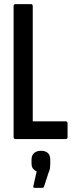

<svg xmlns="http://www.w3.org/2000/svg" viewBox="-20 -675 362 932"><path d="M55 0Q46 0 46 -10V-645Q46 -655 55 -655H130Q139 -655 139 -645V-86H299Q308 -86 308 -75V-10Q308 0 299 0ZM148 237Q140 237 142 228L158 157Q148 153 140.5 144Q133 135 133 117V101Q133 79 145.5 68Q158 57 179 57Q201 57 212.5 68Q224 79 224 101V117Q224 130 222.5 141.5Q221 153 215 165L194 230Q191 237 186 237Z"/></svg>

Font: Sofia Sans Extra Condensed SemiBold
Style: Regular
Weight: 600
Designer: Botio Nikoltchev, Ani Petrova
Foundry: lettersoup
Version: Version 4.101